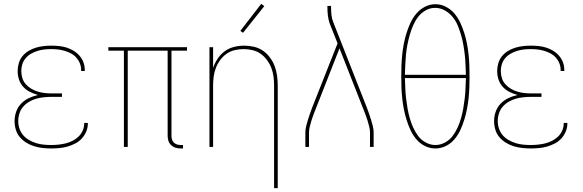

<svg xmlns="http://www.w3.org/2000/svg" viewBox="-20 -766 3040 1001"><path d="M247 8Q225 8 202.5 5.5Q180 3 158.5 -3.5Q137 -10 117.5 -22Q98 -34 83.5 -51Q69 -68 62.5 -90Q56 -112 56 -135Q56 -160 64.5 -184Q73 -208 90.5 -226Q108 -244 130.5 -254.5Q153 -265 178 -271Q156 -277 136 -287Q116 -297 101 -313.5Q86 -330 79 -351.5Q72 -373 72 -396Q72 -416 78 -436.5Q84 -457 97 -473Q110 -489 128 -500Q146 -511 165.5 -517Q185 -523 205.5 -525.5Q226 -528 247 -528Q267 -528 287.5 -526Q308 -524 327 -518Q346 -512 363.5 -501.5Q381 -491 394.5 -475.5Q408 -460 415 -441Q422 -422 422 -402Q422 -400 422 -399Q422 -398 422 -396H403Q403 -398 403 -399Q403 -400 403 -401Q403 -419 396.5 -435.5Q390 -452 378 -465.5Q366 -479 350 -487.5Q334 -496 317 -501Q300 -506 282.5 -508Q265 -510 247 -510Q229 -510 211 -508Q193 -506 175.5 -500.5Q158 -495 142 -486Q126 -477 114 -463Q102 -449 96.5 -431.5Q91 -414 91 -396Q91 -377 96.5 -359Q102 -341 114.5 -327Q127 -313 143 -303.5Q159 -294 177 -288.5Q195 -283 213 -281Q231 -279 250 -279H303V-261H250Q230 -261 209.5 -259Q189 -257 169.5 -251.5Q150 -246 132 -235.5Q114 -225 101 -210Q88 -195 81.5 -175Q75 -155 75 -135Q75 -115 81.5 -95.5Q88 -76 101 -61Q114 -46 131.5 -36Q149 -26 168 -20Q187 -14 207 -12Q227 -10 247 -10Q266 -10 285 -12Q304 -14 322.5 -18.5Q341 -23 358.5 -32Q376 -41 389.5 -54Q403 -67 411 -85Q419 -103 419 -122Q419 -123 419 -123.5Q419 -124 419 -125H438Q438 -124 438 -123.5Q438 -123 438 -122Q438 -100 429.5 -80Q421 -60 406.5 -44Q392 -28 372.5 -18Q353 -8 332.5 -2Q312 4 290.5 6Q269 8 247 8Z M922 8Q908 8 895 4Q882 0 872 -9.5Q862 -19 858 -32Q854 -45 854 -58V-502H646V0H626V-502H545V-520H955V-502H874V-58Q874 -49 876.5 -39.5Q879 -30 886 -23Q893 -16 902.5 -13Q912 -10 922 -10H934V8Z M1409 215V-320Q1409 -343 1406 -366.5Q1403 -390 1394.5 -412Q1386 -434 1372 -453Q1358 -472 1339 -485.5Q1320 -499 1296.5 -504.5Q1273 -510 1250 -510Q1227 -510 1203.5 -504.5Q1180 -499 1161 -485.5Q1142 -472 1128 -453Q1114 -434 1105.5 -412Q1097 -390 1094 -366.5Q1091 -343 1091 -320V0H1072V-520H1091V-412Q1100 -438 1115 -460.5Q1130 -483 1152 -499Q1174 -515 1200.5 -521.5Q1227 -528 1253 -528Q1279 -528 1304.5 -522Q1330 -516 1351 -501.5Q1372 -487 1387.5 -466Q1403 -445 1412 -421Q1421 -397 1424.5 -371.5Q1428 -346 1428 -320V215ZM1247 -595 1233 -605 1342 -746 1358 -734Z M1572 0V-74Q1572 -91 1576 -107.5Q1580 -124 1585 -140Q1590 -156 1595.5 -172Q1601 -188 1607 -204L1740 -540L1699 -643Q1692 -663 1689.5 -684.5Q1687 -706 1687 -728V-735H1706V-728Q1706 -708 1708 -688Q1710 -668 1718 -649L1893 -204Q1899 -188 1904.5 -172Q1910 -156 1915 -140Q1920 -124 1924 -107.5Q1928 -91 1928 -74V0H1909V-74Q1909 -90 1905 -105.5Q1901 -121 1896.5 -136.5Q1892 -152 1886 -167.5Q1880 -183 1874 -198L1750 -514L1626 -198Q1620 -183 1614 -167.5Q1608 -152 1603.5 -136.5Q1599 -121 1595 -105.5Q1591 -90 1591 -74V0Z M2250 8Q2221 8 2195 -5Q2169 -18 2150.5 -40Q2132 -62 2120 -88Q2108 -114 2099.5 -141.5Q2091 -169 2085.5 -197Q2080 -225 2077 -253.5Q2074 -282 2073 -310.5Q2072 -339 2072 -368Q2072 -396 2073 -424.5Q2074 -453 2077 -481.5Q2080 -510 2085.5 -538.5Q2091 -567 2099.5 -594Q2108 -621 2120 -647Q2132 -673 2150.5 -695Q2169 -717 2195 -730.5Q2221 -744 2250 -744Q2279 -744 2305 -730.5Q2331 -717 2349.5 -695Q2368 -673 2380 -647Q2392 -621 2400.5 -594Q2409 -567 2414.5 -538.5Q2420 -510 2423 -481.5Q2426 -453 2427 -424.5Q2428 -396 2428 -367Q2428 -339 2427 -310.5Q2426 -282 2423 -253.5Q2420 -225 2414.5 -197Q2409 -169 2400.5 -141.5Q2392 -114 2380 -88Q2368 -62 2349.5 -40Q2331 -18 2305 -5Q2279 8 2250 8ZM2091 -376H2409Q2408 -403 2407 -429Q2406 -455 2403 -481.5Q2400 -508 2395.5 -533.5Q2391 -559 2383.5 -584.5Q2376 -610 2366 -634Q2356 -658 2339 -678.5Q2322 -699 2298.5 -712Q2275 -725 2248 -725Q2222 -725 2198.5 -711.5Q2175 -698 2159.5 -677.5Q2144 -657 2133.5 -632.5Q2123 -608 2116 -583Q2109 -558 2104 -532.5Q2099 -507 2096.5 -481Q2094 -455 2093 -429Q2092 -403 2091 -376ZM2250 -10Q2276 -10 2300 -23Q2324 -36 2339.5 -56.5Q2355 -77 2366 -101.5Q2377 -126 2384 -151Q2391 -176 2395.5 -202Q2400 -228 2403 -254Q2406 -280 2407 -306Q2408 -332 2409 -359H2091Q2092 -332 2093 -306Q2094 -280 2097 -254Q2100 -228 2104.5 -202Q2109 -176 2116 -151Q2123 -126 2134 -101.5Q2145 -77 2160.5 -56.5Q2176 -36 2200 -23Q2224 -10 2250 -10Z M2747 8Q2725 8 2702.5 5.5Q2680 3 2658.5 -3.5Q2637 -10 2617.5 -22Q2598 -34 2583.5 -51Q2569 -68 2562.5 -90Q2556 -112 2556 -135Q2556 -160 2564.5 -184Q2573 -208 2590.5 -226Q2608 -244 2630.5 -254.5Q2653 -265 2678 -271Q2656 -277 2636 -287Q2616 -297 2601 -313.5Q2586 -330 2579 -351.5Q2572 -373 2572 -396Q2572 -416 2578 -436.5Q2584 -457 2597 -473Q2610 -489 2628 -500Q2646 -511 2665.5 -517Q2685 -523 2705.5 -525.5Q2726 -528 2747 -528Q2767 -528 2787.5 -526Q2808 -524 2827 -518Q2846 -512 2863.5 -501.5Q2881 -491 2894.5 -475.5Q2908 -460 2915 -441Q2922 -422 2922 -402Q2922 -400 2922 -399Q2922 -398 2922 -396H2903Q2903 -398 2903 -399Q2903 -400 2903 -401Q2903 -419 2896.5 -435.5Q2890 -452 2878 -465.5Q2866 -479 2850 -487.5Q2834 -496 2817 -501Q2800 -506 2782.5 -508Q2765 -510 2747 -510Q2729 -510 2711 -508Q2693 -506 2675.5 -500.5Q2658 -495 2642 -486Q2626 -477 2614 -463Q2602 -449 2596.5 -431.5Q2591 -414 2591 -396Q2591 -377 2596.5 -359Q2602 -341 2614.5 -327Q2627 -313 2643 -303.5Q2659 -294 2677 -288.5Q2695 -283 2713 -281Q2731 -279 2750 -279H2803V-261H2750Q2730 -261 2709.5 -259Q2689 -257 2669.5 -251.5Q2650 -246 2632 -235.5Q2614 -225 2601 -210Q2588 -195 2581.5 -175Q2575 -155 2575 -135Q2575 -115 2581.5 -95.5Q2588 -76 2601 -61Q2614 -46 2631.5 -36Q2649 -26 2668 -20Q2687 -14 2707 -12Q2727 -10 2747 -10Q2766 -10 2785 -12Q2804 -14 2822.5 -18.5Q2841 -23 2858.5 -32Q2876 -41 2889.5 -54Q2903 -67 2911 -85Q2919 -103 2919 -122Q2919 -123 2919 -123.5Q2919 -124 2919 -125H2938Q2938 -124 2938 -123.5Q2938 -123 2938 -122Q2938 -100 2929.5 -80Q2921 -60 2906.5 -44Q2892 -28 2872.5 -18Q2853 -8 2832.5 -2Q2812 4 2790.5 6Q2769 8 2747 8Z"/></svg>

Font: Zed Mono Thin
Style: Regular
Weight: 100
Monospace: yes
Designer: Belleve Invis
Foundry: Belleve Invis
Version: Version 1.0.0; ttfautohint (v1.8.4)